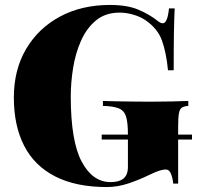

<svg xmlns="http://www.w3.org/2000/svg" viewBox="-20 -742 796 776"><path d="M424 -722Q494 -722 539 -703Q584 -684 618 -657Q629 -648 638 -648Q657 -648 663 -708H686Q684 -668 683 -610.5Q682 -553 682 -458H659Q652 -530 634.5 -578.5Q617 -627 567 -661Q546 -675 518 -683Q490 -691 464 -691Q406 -691 368 -659.5Q330 -628 307.5 -577.5Q285 -527 275.5 -467.5Q266 -408 266 -352Q266 -172 310 -89Q354 -6 427 -6Q443 -6 455 -9Q467 -12 476 -18Q487 -26 492 -38Q497 -50 497 -68V-198Q497 -247 489.5 -271Q482 -295 460 -304Q438 -313 396 -314V-334Q419 -333 452 -332.5Q485 -332 521 -331.5Q557 -331 587 -331Q635 -331 675.5 -332Q716 -333 741 -334V-314Q724 -313 715 -307Q706 -301 703 -283Q700 -265 700 -228V0H680Q679 -17 672 -37Q665 -57 649 -57Q641 -57 626.5 -53Q612 -49 581 -34Q542 -15 498.5 -0.5Q455 14 412 14Q287 14 203 -29Q119 -72 77.5 -153Q36 -234 36 -348Q36 -460 85.5 -544Q135 -628 222.5 -675Q310 -722 424 -722ZM391 -178V-198H756V-178Z"/></svg>

Font: Playfair Display Black
Style: Regular
Weight: 900
Designer: Claus Eggers Sørensen
Foundry: Claus Eggers Sørensen
Version: Version 1.203